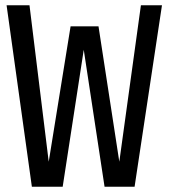

<svg xmlns="http://www.w3.org/2000/svg" viewBox="-20 -709 640 729"><path d="M491 0H377L298 -520L218 0H101L5 -689H92L165 -95L248 -609H354L433 -95L515 -689H595Z"/></svg>

Font: FiraDG Mono
Style: Regular
Weight: 400
Designer: Carrois Corporate & Edenspiekermann AG
Foundry: Carrois Corporate GbR & Edenspiekermann AG
Version: Version 3.206